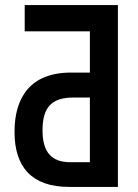

<svg xmlns="http://www.w3.org/2000/svg" viewBox="-20 -734 540 754"><path d="M77 -611H333V-449H259C99 -449 37 -351 37 -216C37 -78 105 0 251 0H443V-714H77ZM269 -351H333V-97H256C182 -97 147 -137 147 -222C147 -314 184 -351 269 -351Z"/></svg>

Font: Noto Sans Mono ExtraCondensed SemiBold
Style: Regular
Weight: 600
Width: 2
Designer: Monotype Design Team
Foundry: Monotype Imaging Inc.
Version: Version 2.014